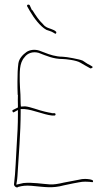

<svg xmlns="http://www.w3.org/2000/svg" viewBox="-20 -869 468 836"><path d="M36 -390C32 -390 34 -378 40 -380L58 -390V-369C58 -326 56 -286 53 -242C49 -184 48 -120 41 -67C40 -62 46 -54 53 -53C55 -53 57 -53 58 -54V-55H59C76 -60 93 -62 117 -60C175 -55 207 -48 258 -62C289 -69 312 -73 323 -75C332 -77 342 -78 351 -78C381 -78 384 -73 385 -78C386 -83 385 -85 372 -88C365 -89 358 -90 351 -90C342 -90 332 -89 321 -86L258 -74C233 -68 212 -65 198 -66C164 -68 122 -76 82 -72L51 -65L54 -83C55 -88 55 -93 56 -102C61 -189 70 -289 70 -382V-394H87C125 -391 169 -370 206 -366H218C220 -366 222 -369 222 -370C222 -374 220 -376 218 -376H205V-377C198 -378 187 -380 175 -383C151 -388 113 -404 89 -406L71 -405L70 -417C70 -430 69 -444 69 -457C68 -478 66 -497 66 -514C66 -553 63 -594 87 -620C99 -637 122 -646 148 -639C182 -626 212 -612 253 -612C264 -612 313 -607 330 -596C345 -588 358 -579 374 -571C376 -571 381 -573 382 -574C384 -579 386 -577 371 -586C359 -591 346 -602 338 -606H337C330 -610 269 -622 253 -622C224 -622 196 -631 174 -640L150 -649C130 -655 110 -652 96 -643C79 -631 63 -614 60 -593C57 -572 56 -543 56 -514C56 -496 56 -477 57 -456H58C58 -441 57 -426 58 -410V-401ZM53 -54C53 -54 53 -53 53 -53C53 -53 53 -54 53 -54ZM69 -457C69 -457 68 -457 68 -457C68 -457 69 -457 69 -457ZM83 -72C83 -72 82 -72 82 -72C82 -72 83 -72 83 -72ZM87 -620C87 -620 87 -619 87 -619C87 -619 87 -620 87 -620ZM98 -842 110 -821C128 -790 155 -754 182 -739C189 -736 204 -733 214 -726C218 -723 221 -722 222 -722C224 -722 226 -727 225 -730C219 -737 212 -739 202 -743C189 -748 179 -749 167 -764C149 -781 136 -801 121 -825H119L109 -847C105 -851 96 -849 98 -842ZM162 -755C162 -755 161 -756 161 -756C161 -756 162 -755 162 -755ZM206 -366C206 -366 206 -365 206 -365C206 -365 206 -366 206 -366ZM372 -88C372 -88 371 -88 371 -88C371 -88 372 -88 372 -88ZM371 -586Z"/></svg>

Font: Stray Cat
Style: HlCn
Weight: 100
Version: Version 1.0